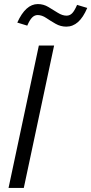

<svg xmlns="http://www.w3.org/2000/svg" viewBox="-20 -924 449 944"><path d="M22 0 171 -700H246L97 0ZM114 -798 65 -813Q106 -904 166 -904Q194 -904 218 -889.5Q242 -875 264.5 -861Q287 -847 307 -847Q323 -847 334.5 -858.5Q346 -870 359 -900L409 -885Q389 -838 363.5 -815.5Q338 -793 306 -793Q278 -793 253.5 -807Q229 -821 207.5 -835.5Q186 -850 165 -850Q150 -850 138 -838Q126 -826 114 -798Z"/></svg>

Font: Red Hat Display VF
Style: Italic
Weight: 300
Italic angle: -12°
Designer: Pentagram, MCKL
Foundry: Pentagram, MCKL
Version: Version 1.023